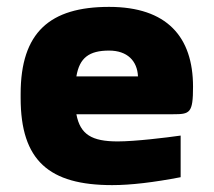

<svg xmlns="http://www.w3.org/2000/svg" viewBox="-20 -529 621 558"><path d="M541 -277C541 -422 465 -509 297 -509C125 -509 40 -435 40 -256V-244C40 -62 123 9 306 9C360 9 427 1 505 -14V-135C463 -129 373 -118 322 -118C247 -118 213 -138 202 -197H483C532 -197 541 -200 541 -277ZM202 -307C211 -361 239 -382 297 -382C350 -382 379 -352 381 -307Z"/></svg>

Font: LT Wave Alt Black
Style: Regular
Weight: 900
Designer: Daniel Lyons
Version: Version 2.5 (Glyphs App)